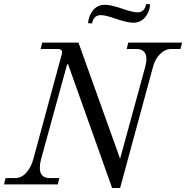

<svg xmlns="http://www.w3.org/2000/svg" viewBox="-30 -926 934 964"><path d="M-10 0 -2 -32H46Q78 -32 102 -59Q126 -86 137 -126L280 -653Q284 -667 279 -673.5Q274 -680 261 -680H174L182 -712H364L573 -129L698 -586Q705 -610 705 -629Q705 -680 654 -680H606L614 -712H884L876 -680H828Q800 -680 774 -655Q748 -630 737 -586L573 18H533L312 -603H307L176 -126Q170 -104 170 -83Q170 -32 220 -32H268L260 0ZM412 -810Q415 -848 437.5 -875Q460 -902 498 -902Q527 -902 588 -881Q637 -864 660 -864Q696 -864 704 -906L724 -904Q721 -866 698.5 -839Q676 -812 638 -812Q609 -812 548 -833Q499 -850 476 -850Q440 -850 432 -808Z"/></svg>

Font: Old Standard TT
Style: Italic
Weight: 400
Italic angle: -15.2°
Designer: Alexey Kryukov <alexios@thessalonica.org.ru>
Version: Version 2.2